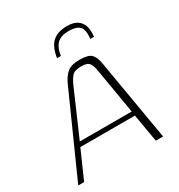

<svg xmlns="http://www.w3.org/2000/svg" viewBox="-161 -719 769 823"><g transform="rotate(-30 223.5 -308.0)"><path d="M-11 0 167 -398Q181 -430 201 -447Q221 -464 264 -464Q306 -464 321 -448.5Q336 -433 341 -398L409 0H373L349 -138H79L18 0ZM89 -160H346L307 -390Q304 -408 295 -422Q286 -436 256 -436Q221 -436 209 -421.5Q197 -407 189 -390ZM289 -616Q320 -616 338 -604Q356 -592 363 -570.5Q370 -549 366 -518H348Q353 -562 337.5 -578Q322 -594 285 -594Q244 -594 225.5 -574.5Q207 -555 202 -518H183Q188 -550 199.5 -571.5Q211 -593 232.5 -604.5Q254 -616 289 -616Z"/></g></svg>

Font: Genos ExtraLight
Style: Italic
Weight: 250
Italic angle: -8°
Designer: Robert E. Leuschke
Foundry: Robert E. Leuschke
Version: Version 1.010